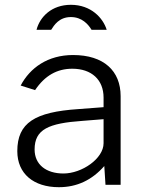

<svg xmlns="http://www.w3.org/2000/svg" viewBox="-20 -769 598 799"><path d="M225 10C301 10 363 -20 414 -78L419 0H482V-369C482 -474 412 -540 284 -540C179 -540 105 -487 66 -413L126 -394C167 -455 218 -483 281 -483C361 -483 411 -437 411 -363V-323L306 -315C125 -303 52 -258 52 -140C52 -46 120 10 225 10ZM424 -645C409 -694 359 -749 275 -749C195 -749 146 -699 132 -645H193C205 -664 226 -698 275 -698C321 -698 347 -668 361 -645ZM244 -47C172 -47 124 -84 124 -147C124 -231 182 -256 323 -266L411 -273V-173C411 -109 321 -47 244 -47Z"/></svg>

Font: Cheyenne Sans Light
Style: Regular
Weight: 300
Designer: The Public Sans project authors (U.S. Web Design System), Libre Franklin designed by Pablo Impallari and Rodrigo Fuenzal
Foundry: The Cheyenne Sans Project Authors
Version: Version 2.007